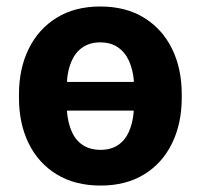

<svg xmlns="http://www.w3.org/2000/svg" viewBox="-20 -558 622 588"><path d="M288.1 10.3Q210 10.3 153.8 -23.9Q97.7 -58.1 67.9 -118.7Q38.1 -179.2 38.1 -258.8V-269Q38.1 -347.7 67.9 -408.4Q97.7 -469.2 153.6 -503.7Q209.5 -538.1 287.1 -538.1Q365.2 -538.1 421.1 -503.7Q477.1 -469.2 506.8 -408.7Q536.6 -348.1 536.6 -269V-258.8Q536.6 -179.7 506.8 -118.9Q477.1 -58.1 421.4 -23.9Q365.7 10.3 288.1 10.3ZM288.1 -99.1Q319.3 -99.1 341.1 -113.5Q362.8 -127.9 374.8 -154.5Q386.7 -181.2 389.6 -216.8L388.7 -219.2H186L185.1 -216.8Q188 -181.2 200 -154.5Q211.9 -127.9 233.9 -113.5Q255.9 -99.1 288.1 -99.1ZM186 -307.1H389.2L390.1 -309.6Q387.2 -344.7 375 -371.6Q362.8 -398.4 340.8 -413.3Q318.8 -428.2 287.1 -428.2Q255.4 -428.2 233.4 -413.3Q211.4 -398.4 199.5 -371.6Q187.5 -344.7 185.1 -309.6Z"/></svg>

Font: Roboto Slab LO
Style: Bold
Weight: 700
Designer: Google
Version: Version 2.000